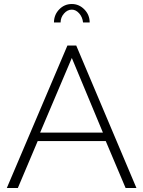

<svg xmlns="http://www.w3.org/2000/svg" viewBox="-20 -937 715 957"><path d="M282 -825H249Q249 -863 275 -890Q301 -917 338 -917Q374 -917 400.5 -890Q427 -863 427 -825H394Q391 -852 374.5 -870.5Q358 -889 338 -889Q316 -889 299 -869.5Q282 -850 282 -825ZM316 -710H360L660 0H606L507 -234H168L69 0H14ZM493 -276 338 -648 180 -276Z"/></svg>

Font: Raleway-v4020 Light
Style: Regular
Weight: 300
Designer: Matt McInerney, Pablo Impallari, Rodrigo Fuenzalida
Foundry: Matt McInerney, Pablo Impallari, Rodrigo Fuenzalida
Version: Version 4.020;PS 004.020;hotconv 1.0.88;makeotf.lib2.5.64775